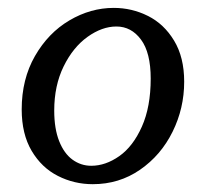

<svg xmlns="http://www.w3.org/2000/svg" viewBox="-20 -455 517 484"><path d="M266.6 -435.1Q208.5 -435.1 155 -403.6Q101.6 -372.1 68.1 -313.7Q34.7 -255.4 34.7 -179.2Q34.7 -117.2 59.8 -74.7Q85 -32.2 126 -11.5Q167 9.3 213.9 9.3Q280.3 9.3 333 -27.1Q385.7 -63.5 415 -122.8Q444.3 -182.1 444.3 -249Q444.3 -310.5 418.9 -352.5Q393.6 -394.5 353 -414.8Q312.5 -435.1 266.6 -435.1ZM116.7 -176.3Q116.7 -239.3 140.4 -287.6Q164.1 -335.9 200.7 -362.1Q237.3 -388.2 273.4 -388.2Q311 -388.2 335.4 -355.2Q359.9 -322.3 359.9 -256.8Q359.9 -185.5 337.6 -135.7Q315.4 -85.9 280.8 -61.5Q246.1 -37.1 210 -37.1Q184.1 -37.1 162.8 -52.5Q141.6 -67.9 129.2 -99.1Q116.7 -130.4 116.7 -176.3Z"/></svg>

Font: Radley
Style: Italic
Weight: 400
Italic angle: -12°
Designer: Vernon Adams
Foundry: Vernon Adams
Version: Version 1.003; ttfautohint (v1.6)